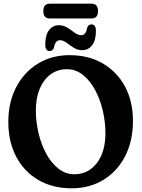

<svg xmlns="http://www.w3.org/2000/svg" viewBox="-20 -1008 770 1039"><path d="M356.5 -709.5Q460 -709.5 537 -664.2Q614 -619 656.8 -539Q699.5 -459 699.5 -354Q699.5 -245.5 657.5 -163.5Q615.5 -81.5 540.5 -35.2Q465.5 11 367 11Q264.5 11 187.5 -34Q110.5 -79 67.8 -159.8Q25 -240.5 25 -348.5Q25 -454.5 67.5 -536Q110 -617.5 184.8 -663.5Q259.5 -709.5 356.5 -709.5ZM550.5 -287Q550.5 -349 536 -410.2Q521.5 -471.5 494.2 -522Q467 -572.5 428.5 -603Q390 -633.5 342 -633.5Q292.5 -633.5 254.5 -606Q216.5 -578.5 195.2 -528.2Q174 -478 174 -410Q174 -348.5 188.5 -287.5Q203 -226.5 230.2 -176.2Q257.5 -126 296 -95.5Q334.5 -65 382.5 -65Q457 -65 503.8 -125.2Q550.5 -185.5 550.5 -287ZM426 -736.5Q399.5 -736.5 378.5 -750Q357.5 -763.5 339.5 -777Q321.5 -790.5 304.5 -790.5Q279.5 -790.5 272.5 -752Q266.5 -732 248.5 -732Q225 -732 225 -767Q225 -818.5 245.5 -845Q266 -871.5 298 -871.5Q324 -871.5 345 -858Q366 -844.5 384 -831Q402 -817.5 419.5 -817.5Q445 -817.5 451 -856Q457 -876 475.5 -876Q499 -876 499 -840.5Q499 -789 478.2 -762.8Q457.5 -736.5 426 -736.5ZM214.5 -947.5Q214.5 -988 249.5 -988H475Q510.5 -988 510.5 -948Q510.5 -908 475 -908H249.5Q214.5 -908 214.5 -947.5Z"/></svg>

Font: Fraunces 144pt SuperSoft SemiBold
Style: Regular
Weight: 600
Version: Version 1.000;[b76b70a41]